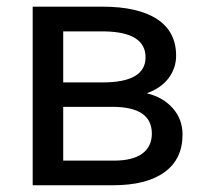

<svg xmlns="http://www.w3.org/2000/svg" viewBox="-20 -548 611 568"><path d="M76.7 0V-528.3H282.7Q388.2 -528.3 444.6 -491.5Q501 -454.6 501 -383.3Q501 -346.7 479 -317.1Q457 -287.6 414.1 -272Q461.9 -260.7 491 -228Q520 -195.3 520 -149.9Q520 -77.1 466.6 -38.6Q413.1 0 315.4 0ZM167 -231.9V-72.8H316.4Q373 -72.8 401.1 -93.8Q429.2 -114.7 429.2 -152.8Q429.2 -231.9 313 -231.9ZM167 -304.2H283.7Q410.6 -304.2 410.6 -378.4Q410.6 -452.6 290.5 -455.1H167Z"/></svg>

Font: Roboto-o
Style: o-Regular
Weight: 400
Designer: Google
Version: Version 2.134; 2016; ttfautohint (v1.6)